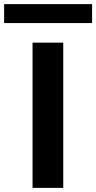

<svg xmlns="http://www.w3.org/2000/svg" viewBox="-52 -912 467 932"><path d="M106 0V-705H255V0ZM-32 -800V-892H395V-800Z"/></svg>

Font: Nunito Sans 10pt Expanded
Style: Bold
Weight: 700
Width: 7
Designer: Vernon Adams
Foundry: Vernon Adams
Version: Version 3.101;gftools[0.9.27]